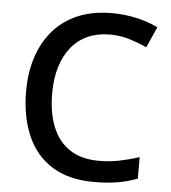

<svg xmlns="http://www.w3.org/2000/svg" viewBox="-52 -772 738 830"><g transform="rotate(5 316.5 -357.0)"><path d="M400 -631Q347 -631 305 -612.5Q263 -594 233.5 -558Q204 -522 188.5 -471Q173 -420 173 -356Q173 -272 198 -210.5Q223 -149 273 -116Q323 -83 399 -83Q445 -83 487.5 -91.5Q530 -100 574 -114V-21Q532 -5 488 2.5Q444 10 386 10Q277 10 204.5 -35Q132 -80 96 -163Q60 -246 60 -357Q60 -438 82.5 -505.5Q105 -573 148 -622Q191 -671 254.5 -697.5Q318 -724 401 -724Q455 -724 507 -712.5Q559 -701 601 -680L561 -590Q526 -606 485.5 -618.5Q445 -631 400 -631Z"/></g></svg>

Font: Noto Sans Devanagari Medium
Style: Regular
Weight: 500
Version: Version 2.003